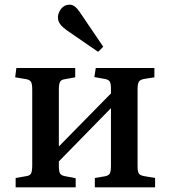

<svg xmlns="http://www.w3.org/2000/svg" viewBox="-20 -802 727 822"><path d="M47 0V-40L93 -48Q108 -50 113 -59.5Q118 -69 118 -96V-418Q118 -442 113 -451Q108 -460 93 -463L45 -471L50 -511H302V-471L258 -463Q242 -461 237 -451.5Q232 -442 232 -418V-175L455 -402V-421Q455 -444 450 -452.5Q445 -461 429 -464L384 -472L390 -511H641V-471L597 -464Q580 -461 574.5 -452Q569 -443 569 -419V-90Q569 -67 574.5 -59Q580 -51 597 -48L644 -40V0H386V-40L428 -47Q445 -50 450 -59Q455 -68 455 -92V-339L232 -111V-91Q232 -68 237 -59.5Q242 -51 257 -48L304 -39V0ZM400 -580 265 -673Q248 -685 238 -698Q228 -711 228 -728Q228 -746 241.5 -764Q255 -782 279 -782Q300 -782 321 -751L422 -602Z"/></svg>

Font: Literata 36pt Medium
Style: Regular
Weight: 500
Designer: Latin by Veronika Burian and Jose Scaglione. Greek by Irene Vlachou. Cyrillic by Vera Evstafieva.
Foundry: TypeTogether
Version: Version 3.002